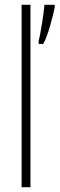

<svg xmlns="http://www.w3.org/2000/svg" viewBox="-20 -780 248 800"><path d="M107 0V-760H70V0ZM208 -750V-760H165C164 -732 147 -627 141 -610V-597H160C179 -628 201 -713 208 -750Z"/></svg>

Font: Noto Sans Thai ExtCond ExtLt
Style: Regular
Weight: 200
Width: 2
Designer: Monotype Design Team
Foundry: Monotype Imaging Inc.
Version: Version 2.002